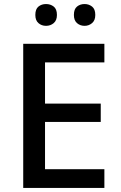

<svg xmlns="http://www.w3.org/2000/svg" viewBox="-20 -931 597 951"><path d="M497 0H95V-714H497V-622H203V-418H479V-327H203V-93H497ZM155 -857Q155 -886 170.5 -898.5Q186 -911 208 -911Q230 -911 246 -898.5Q262 -886 262 -857Q262 -830 246 -816.5Q230 -803 208 -803Q186 -803 170.5 -816.5Q155 -830 155 -857ZM346 -857Q346 -886 361.5 -898.5Q377 -911 399 -911Q420 -911 436 -898.5Q452 -886 452 -857Q452 -830 436 -816.5Q420 -803 399 -803Q377 -803 361.5 -816.5Q346 -830 346 -857Z"/></svg>

Font: Noto Sans Tamil Medium
Style: Regular
Weight: 500
Designer: Jelle Bosma - Monotype Design Team
Foundry: Monotype Imaging Inc.
Version: Version 2.004; ttfautohint (v1.8.4.7-5d5b)